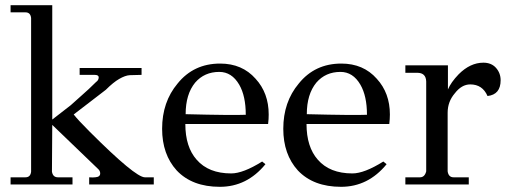

<svg xmlns="http://www.w3.org/2000/svg" viewBox="-20 -708 1955 737"><path d="M262.9 -268.6Q270.9 -258.3 285.7 -242.3Q300.6 -226.3 323.4 -203.4Q499.4 -27.4 536 -27.4H570.3V0H322.3V-27.4Q336 -26.3 345.1 -27.4Q364.6 -28.6 364.6 -42.3Q364.6 -51.4 357.7 -58.3L180.6 -228.6L179.4 -49.1Q182.9 -27.4 202.3 -27.4H258.3V0H20.6V-27.4H77.7Q97.1 -27.4 99.4 -49.1V-638.9Q97.1 -660.6 77.7 -660.6H20.6V-688H180.6V-249.1L251.4 -304Q269.7 -321.1 294.9 -342.9Q320 -364.6 348.6 -393.1Q358.9 -400 358.9 -411.4Q358.9 -420.6 342.9 -420.6H285.7V-446.9H523.4V-420.6L477.7 -419.4Q460.6 -418.3 437.7 -405.1Q414.9 -392 386.3 -363.4Z M1009.1 -232H691.4Q691.4 -144 734.9 -94.9Q780.6 -42.3 867.4 -42.3Q913.1 -42.3 986.3 -88L998.9 -77.7Q928 9.1 824 9.1Q717.7 9.1 658.3 -53.7Q602.3 -115.4 602.3 -213.7Q602.3 -316.6 661.7 -387.4Q723.4 -464 825.1 -464Q909.7 -464 961.1 -405.7Q1011.4 -350.9 1011.4 -268.6Q1011.4 -259.4 1010.9 -250.9Q1010.3 -242.3 1009.1 -232ZM923.4 -267.4Q923.4 -339.4 898.3 -382.9Q869.7 -432 821.7 -432Q764.6 -432 729.1 -390.9Q692.6 -346.3 692.6 -269.7Q782.9 -267.4 840.6 -266.9Q898.3 -266.3 923.4 -267.4Z M1474.3 -232H1156.6Q1156.6 -144 1200 -94.9Q1245.7 -42.3 1332.6 -42.3Q1378.3 -42.3 1451.4 -88L1464 -77.7Q1393.1 9.1 1289.1 9.1Q1182.9 9.1 1123.4 -53.7Q1067.4 -115.4 1067.4 -213.7Q1067.4 -316.6 1126.9 -387.4Q1188.6 -464 1290.3 -464Q1374.9 -464 1426.3 -405.7Q1476.6 -350.9 1476.6 -268.6Q1476.6 -259.4 1476 -250.9Q1475.4 -242.3 1474.3 -232ZM1388.6 -267.4Q1388.6 -339.4 1363.4 -382.9Q1334.9 -432 1286.9 -432Q1229.7 -432 1194.3 -390.9Q1157.7 -346.3 1157.7 -269.7Q1248 -267.4 1305.7 -266.9Q1363.4 -266.3 1388.6 -267.4Z M1616 -50.3V-395.4Q1614.9 -428.6 1581.7 -428.6H1536V-457.1H1699.4V-364.6Q1710.9 -392 1740.6 -422.9Q1785.1 -467.4 1835.4 -467.4Q1866.3 -467.4 1884 -447.4Q1901.7 -427.4 1901.7 -400Q1901.7 -345.1 1851.4 -339.4Q1832 -384 1785.1 -384Q1752 -384 1725.7 -349.7Q1698.3 -317.7 1698.3 -275.4V-50.3Q1701.7 -27.4 1721.1 -27.4H1779.4V0H1536V-27.4H1592Q1610.3 -27.4 1616 -50.3Z"/></svg>

Font: t
Style: Regular
Weight: 400
Designer: Takis Katsoulidis and George D. Matthiopoulos
Foundry: Takis Katsoulidis and George D. Matthiopoulos
Version: Version 1.0 ; ttfautohint (v1.8.1)